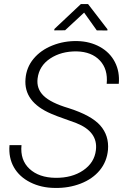

<svg xmlns="http://www.w3.org/2000/svg" viewBox="-20 -925 620 955"><path d="M22 0ZM457 -178.2Q468.3 -270 358.9 -313L265.6 -346.7L235.4 -358.9Q96.7 -418 106.9 -533.2Q111.3 -589.8 147 -632.8Q182.6 -675.8 241 -699Q299.3 -722.2 364.7 -720.7Q427.7 -719.2 477.3 -691.7Q526.9 -664.1 551.5 -616.2Q576.2 -568.4 570.8 -508.3H510.7Q517.6 -580.6 476.8 -624Q436 -667.5 361.8 -669.4Q284.7 -670.4 229.7 -634Q174.8 -597.7 167 -534.7Q160.6 -484.4 196.5 -449Q232.4 -413.6 321.3 -387.2Q434.6 -351.1 478.8 -300.8Q522.9 -250.5 517.1 -179.7Q511.7 -121.1 476.1 -77.9Q440.4 -34.7 380.9 -11.7Q321.3 11.2 252.9 9.8Q185.1 9.3 130.6 -18.1Q76.2 -45.4 49.1 -93Q22 -140.6 27.3 -203.1H86.9Q79.6 -128.9 126.7 -85.2Q173.8 -41.5 255.9 -40.5Q337.9 -39.6 393.8 -77.6Q449.7 -115.7 457 -178.2ZM514.6 -779.3 514.2 -773.4 461.4 -773.9 398.4 -862.3 303.7 -774.4 250 -773.9 250.5 -780.8 382.3 -904.8H418Z"/></svg>

Font: Roboto Light
Style: Italic
Weight: 300
Italic angle: -12°
Designer: Google
Version: Version 2.134; 2016; ttfautohint (v1.6)